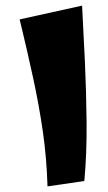

<svg xmlns="http://www.w3.org/2000/svg" viewBox="-20 -663 383 683"><path d="M149 0Q146 -101 132.5 -194.5Q119 -288 98 -385Q77 -482 50 -594L272 -643Q277 -552 282 -444.5Q287 -337 288 -227.5Q289 -118 280 -19Z"/></svg>

Font: Marhey Light SemiBold
Style: Regular
Weight: 600
Version: Version 1.000